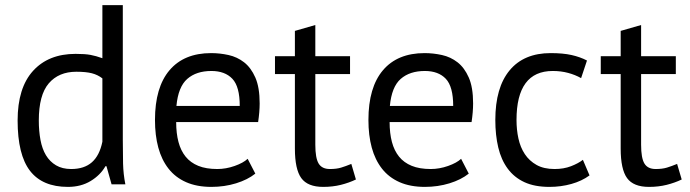

<svg xmlns="http://www.w3.org/2000/svg" viewBox="-20 -720 2701 752"><path d="M461 -172Q461 -121 462 -79.5Q463 -38 471 2H417L397 -69H393Q373 -34 335 -11Q297 12 246 12Q146 12 97.5 -51Q49 -114 49 -248Q49 -376 109.5 -442.5Q170 -509 276 -509Q313 -509 334.5 -505Q356 -501 381 -492V-700H461ZM259 -58Q310 -58 340 -84.5Q370 -111 381 -165V-413Q363 -427 340 -433Q317 -439 279 -439Q210 -439 171 -393.5Q132 -348 132 -248Q132 -207 138.5 -172Q145 -137 160 -112Q175 -87 199.5 -72.5Q224 -58 259 -58Z M980 -40Q950 -16 904.5 -2Q859 12 808 12Q751 12 709 -6.5Q667 -25 640 -59.5Q613 -94 600 -142Q587 -190 587 -250Q587 -378 644 -445Q701 -512 807 -512Q841 -512 875 -504.5Q909 -497 936 -476Q963 -455 980 -416.5Q997 -378 997 -315Q997 -282 991 -242H670Q670 -198 679 -164Q688 -130 707 -106.5Q726 -83 756.5 -70.5Q787 -58 831 -58Q865 -58 899 -70Q933 -82 950 -98ZM808 -442Q749 -442 713.5 -411Q678 -380 671 -305H919Q919 -381 890 -411.5Q861 -442 808 -442Z M1057 -500H1135V-599L1215 -622V-500H1351V-430H1215V-153Q1215 -101 1228 -79.5Q1241 -58 1272 -58Q1298 -58 1316 -63.5Q1334 -69 1356 -78L1374 -17Q1347 -4 1315 4Q1283 12 1246 12Q1185 12 1160 -22.5Q1135 -57 1135 -138V-430H1057Z M1816 -40Q1786 -16 1740.5 -2Q1695 12 1644 12Q1587 12 1545 -6.5Q1503 -25 1476 -59.5Q1449 -94 1436 -142Q1423 -190 1423 -250Q1423 -378 1480 -445Q1537 -512 1643 -512Q1677 -512 1711 -504.5Q1745 -497 1772 -476Q1799 -455 1816 -416.5Q1833 -378 1833 -315Q1833 -282 1827 -242H1506Q1506 -198 1515 -164Q1524 -130 1543 -106.5Q1562 -83 1592.5 -70.5Q1623 -58 1667 -58Q1701 -58 1735 -70Q1769 -82 1786 -98ZM1644 -442Q1585 -442 1549.5 -411Q1514 -380 1507 -305H1755Q1755 -381 1726 -411.5Q1697 -442 1644 -442Z M2289 -33Q2259 -11 2218 0.5Q2177 12 2132 12Q2074 12 2034 -6.5Q1994 -25 1968.5 -59.5Q1943 -94 1931.5 -142.5Q1920 -191 1920 -250Q1920 -377 1976 -444.5Q2032 -512 2137 -512Q2185 -512 2218.5 -504.5Q2252 -497 2279 -483L2256 -414Q2233 -427 2205 -434.5Q2177 -442 2145 -442Q2003 -442 2003 -250Q2003 -212 2010.5 -177.5Q2018 -143 2035.5 -116.5Q2053 -90 2081.5 -74Q2110 -58 2152 -58Q2188 -58 2216.5 -69Q2245 -80 2263 -94Z M2333 -500H2411V-599L2491 -622V-500H2627V-430H2491V-153Q2491 -101 2504 -79.5Q2517 -58 2548 -58Q2574 -58 2592 -63.5Q2610 -69 2632 -78L2650 -17Q2623 -4 2591 4Q2559 12 2522 12Q2461 12 2436 -22.5Q2411 -57 2411 -138V-430H2333Z"/></svg>

Font: PT Sans
Style: Regular
Weight: 400
Designer: A.Korolkova, O.Umpeleva, V.Yefimov
Foundry: ParaType Ltd
Version: Version 2.003